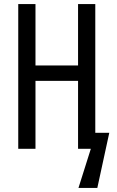

<svg xmlns="http://www.w3.org/2000/svg" viewBox="-20 -734 578 947"><path d="M450 -79H519L460 193H367L428 0H365V-335H155V0H70V-714H155V-411H365V-714H450Z"/></svg>

Font: Noto Sans Display Condensed
Style: Regular
Weight: 400
Width: 3
Designer: Monotype Design Team
Foundry: Monotype Imaging Inc.
Version: Version 1.900